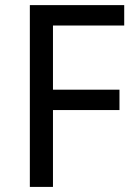

<svg xmlns="http://www.w3.org/2000/svg" viewBox="-20 -734 531 754"><path d="M188 0H97.2V-713.9H467.8V-633.8H188V-381.8H449.2V-301.8H188Z"/></svg>

Font: Droid Sans
Style: Regular
Weight: 400
Version: Version 1.00 build 113